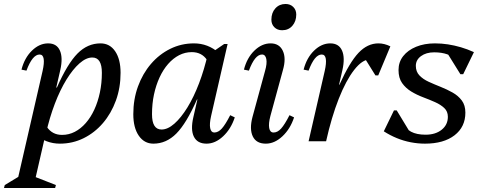

<svg xmlns="http://www.w3.org/2000/svg" viewBox="-84 -710 2410 965"><path d="M-64 235 -60 220 41 159 3 200 130 -353Q139 -393 135.5 -414.5Q132 -436 115 -436Q79 -436 49 -355L24 -360Q39 -419 76.5 -455.5Q114 -492 158 -492Q201 -492 217 -456Q233 -420 219 -358L91 200L64 168L197 220L193 235ZM217 12Q182 12 150.5 0Q119 -12 92 -36L125 -184Q125 -111 152 -71.5Q179 -32 228 -32Q262 -32 292 -47.5Q322 -63 347 -91.5Q372 -120 390 -159Q408 -198 418 -245Q428 -292 428 -344Q428 -421 380 -421Q349 -421 315.5 -391.5Q282 -362 250 -310Q218 -258 191.5 -188.5Q165 -119 147 -39H101L152 -270H202Q255 -390 305.5 -441Q356 -492 421 -492Q468 -492 495 -452Q522 -412 522 -344Q522 -269 498.5 -204.5Q475 -140 433.5 -91.5Q392 -43 336.5 -15.5Q281 12 217 12Z M687 12Q641 12 613.5 -28Q586 -68 586 -136Q586 -211 609.5 -275.5Q633 -340 674.5 -388.5Q716 -437 771.5 -464.5Q827 -492 891 -492Q926 -492 957.5 -480Q989 -468 1016 -444L983 -296Q983 -369 956.5 -408.5Q930 -448 880 -448Q846 -448 816 -432.5Q786 -417 761 -388.5Q736 -360 718 -321Q700 -282 690 -235.5Q680 -189 680 -136Q680 -59 728 -59Q759 -59 792.5 -88.5Q826 -118 858 -170Q890 -222 916.5 -291.5Q943 -361 961 -441H1007L956 -210H906Q853 -90 802.5 -39Q752 12 687 12ZM954 12Q908 12 890.5 -23Q873 -58 888 -122L961 -441H973L1043 -489H1060L977 -127Q968 -87 972.5 -65.5Q977 -44 993 -44Q1013 -44 1031 -64Q1049 -84 1073 -131L1096 -120Q1077 -62 1037.5 -25Q998 12 954 12Z M1252 12Q1204 12 1186.5 -24.5Q1169 -61 1185 -122L1248 -353Q1259 -391 1254.5 -413.5Q1250 -436 1233 -436Q1197 -436 1167 -355L1142 -360Q1157 -419 1194.5 -455.5Q1232 -492 1276 -492Q1320 -492 1337.5 -454.5Q1355 -417 1338 -358L1275 -127Q1265 -89 1269 -66.5Q1273 -44 1291 -44Q1311 -44 1329 -64Q1347 -84 1371 -131L1394 -120Q1375 -62 1335.5 -25Q1296 12 1252 12ZM1334 -558Q1310 -558 1295 -573Q1280 -588 1280 -611Q1280 -646 1300 -668Q1320 -690 1351 -690Q1375 -690 1390 -675Q1405 -660 1405 -637Q1405 -603 1385.5 -580.5Q1366 -558 1334 -558Z M1509 0 1585 -284H1622Q1673 -397 1718 -444.5Q1763 -492 1818 -492Q1848 -492 1878 -477L1817 -331H1803L1732 -445H1774V-411Q1737 -411 1696 -358.5Q1655 -306 1618.5 -213.5Q1582 -121 1555 0ZM1467 0 1548 -353Q1557 -393 1553.5 -414.5Q1550 -436 1533 -436Q1497 -436 1467 -355L1442 -360Q1457 -419 1494.5 -455.5Q1532 -492 1576 -492Q1619 -492 1635 -456Q1651 -420 1637 -358L1555 0Z M2052 12Q2016 12 1980 5Q1944 -2 1910 -16Q1876 -30 1845 -50L1896 -155H1910L1981 -38L1928 -47V-102Q1954 -63 1982 -48Q2010 -33 2055 -33Q2105 -33 2136 -58Q2167 -83 2167 -123Q2167 -150 2149 -167Q2131 -184 2103 -196.5Q2075 -209 2043 -221Q2011 -233 1983 -250Q1955 -267 1937 -292.5Q1919 -318 1919 -358Q1919 -398 1942.5 -428Q1966 -458 2007.5 -475Q2049 -492 2102 -492Q2135 -492 2167.5 -487Q2200 -482 2232.5 -472.5Q2265 -463 2298 -448L2244 -337H2230L2156 -456L2220 -447V-402Q2192 -427 2164 -437Q2136 -447 2098 -447Q2058 -447 2032 -428Q2006 -409 2006 -379Q2006 -350 2024 -331Q2042 -312 2070.5 -299Q2099 -286 2130.5 -273.5Q2162 -261 2190.5 -245Q2219 -229 2237 -205Q2255 -181 2255 -144Q2255 -72 2200.5 -30Q2146 12 2052 12Z"/></svg>

Font: Platypi Light Light
Style: Italic
Weight: 300
Italic angle: -13°
Version: Version 1.200